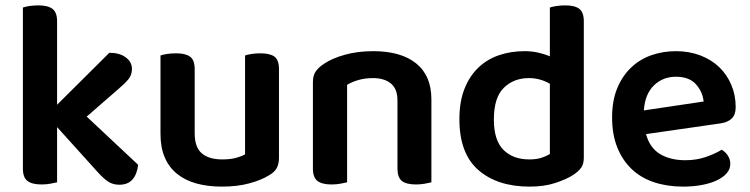

<svg xmlns="http://www.w3.org/2000/svg" viewBox="-20 -678 2787 713"><path d="M192 -1Q183 1 168 4Q153 7 134 7Q99 7 82 -6Q65 -19 65 -52V-650Q73 -653 88.5 -655.5Q104 -658 123 -658Q158 -658 175 -645Q192 -632 192 -599V-289L386 -482Q424 -482 447 -465Q470 -448 470 -422Q470 -399 455.5 -382Q441 -365 410 -339L302 -245L493 -66Q489 -31 472 -11.5Q455 8 423 8Q400 8 382.5 -3Q365 -14 340 -42L192 -206V-1Z M1016 -93Q1016 -70 1008 -54.5Q1000 -39 979 -27Q950 -9 905.5 3Q861 15 804 15Q752 15 710 3.5Q668 -8 638 -32Q608 -56 592 -93Q576 -130 576 -181V-472Q584 -475 599.5 -477.5Q615 -480 634 -480Q669 -480 686 -467.5Q703 -455 703 -421V-183Q703 -131 729.5 -108.5Q756 -86 805 -86Q836 -86 857.5 -92Q879 -98 890 -105V-472Q898 -475 913.5 -477.5Q929 -480 947 -480Q983 -480 999.5 -467.5Q1016 -455 1016 -421V-93Z M1456 -305Q1456 -348 1431.5 -368Q1407 -388 1365 -388Q1336 -388 1311.5 -381Q1287 -374 1269 -363V-1Q1260 1 1245 4Q1230 7 1211 7Q1176 7 1159 -6Q1142 -19 1142 -52V-373Q1142 -397 1152 -412Q1162 -427 1183 -441Q1212 -461 1260 -474.5Q1308 -488 1366 -488Q1469 -488 1525.5 -442.5Q1582 -397 1582 -309V-1Q1574 1 1558.5 4Q1543 7 1525 7Q1489 7 1472.5 -6Q1456 -19 1456 -52V-305Z M2148 -92Q2148 -69 2138 -55Q2128 -41 2108 -28Q2083 -12 2042 1.5Q2001 15 1947 15Q1827 15 1756.5 -46.5Q1686 -108 1686 -235Q1686 -301 1705 -348.5Q1724 -396 1756.5 -427Q1789 -458 1833 -473Q1877 -488 1928 -488Q1955 -488 1979 -482.5Q2003 -477 2022 -469V-650Q2030 -653 2045.5 -655.5Q2061 -658 2079 -658Q2115 -658 2131.5 -645Q2148 -632 2148 -599ZM2022 -367Q2007 -376 1987 -382Q1967 -388 1944 -388Q1888 -388 1851 -352Q1814 -316 1814 -234Q1814 -157 1849.5 -121.5Q1885 -86 1946 -86Q1972 -86 1990.5 -92Q2009 -98 2022 -106Z M2379 -180Q2393 -129 2431 -106Q2469 -83 2525 -83Q2567 -83 2602.5 -95.5Q2638 -108 2660 -122Q2674 -114 2683 -100Q2692 -86 2692 -70Q2692 -50 2678.5 -34.5Q2665 -19 2641.5 -8Q2618 3 2586 9Q2554 15 2517 15Q2458 15 2409.5 -1Q2361 -17 2326.5 -49.5Q2292 -82 2272.5 -130Q2253 -178 2253 -242Q2253 -304 2272 -350Q2291 -396 2323.5 -427Q2356 -458 2399 -473Q2442 -488 2490 -488Q2539 -488 2580 -472.5Q2621 -457 2650 -429.5Q2679 -402 2695.5 -363.5Q2712 -325 2712 -280Q2712 -252 2697.5 -238Q2683 -224 2657 -220ZM2490 -393Q2441 -393 2408 -360.5Q2375 -328 2371 -268L2593 -301Q2589 -338 2564 -365.5Q2539 -393 2490 -393Z"/></svg>

Font: Baloo Da 2 SemiBold
Style: Regular
Weight: 600
Designer: Noopur Datye, Sulekha Rajkumar and Ek Type
Foundry: Ek Type
Version: Version 1.640;hotconv 1.0.111;makeotfexe 2.5.65597; ttfautoh